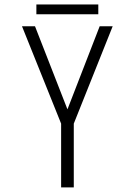

<svg xmlns="http://www.w3.org/2000/svg" viewBox="-20 -814 590 834"><path d="M245.5 0V-277L75.5 -700H132L273 -339L413 -700H469.5L300.5 -277V0ZM138 -752V-794.5H407V-752Z"/></svg>

Font: Trispace SemiCondensed ExtraLight
Style: Regular
Weight: 200
Width: 4
Designer: Tyler Finck
Foundry: Etcetera Type Company
Version: Version 1.210; ttfautohint (v1.8.3)